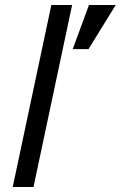

<svg xmlns="http://www.w3.org/2000/svg" viewBox="-20 -747 482 767"><path d="M30.8 0 185.1 -727.1H268.1L113.8 0ZM333.5 -550.8H270.5L335.4 -727.1H442.4Z"/></svg>

Font: Lorenzo Sans
Style: Italic
Weight: 400
Italic angle: -12°
Foundry: Intel Corporation
Version: Version 1.00; ttfautohint (v1.5)